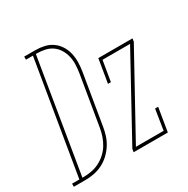

<svg xmlns="http://www.w3.org/2000/svg" viewBox="-235 -880 1002 1026"><g transform="rotate(-30 265.5 -367.5)"><path d="M-69 0V-19H-24L92 -716H49V-735H117Q145 -735 172 -729Q199 -723 221 -707.5Q243 -692 257.5 -669Q272 -646 278 -619.5Q284 -593 283.5 -564.5Q283 -536 278 -507L227 -201Q223 -175 214.5 -148.5Q206 -122 190.5 -98Q175 -74 154 -54.5Q133 -35 107.5 -22.5Q82 -10 55 -5Q28 0 2 0ZM2 -19Q26 -19 51 -23.5Q76 -28 99 -39.5Q122 -51 142 -69Q162 -87 175.5 -109.5Q189 -132 197 -156Q205 -180 209 -204L260 -510Q264 -536 265 -561.5Q266 -587 260.5 -611Q255 -635 242.5 -656Q230 -677 210.5 -691Q191 -705 166.5 -710.5Q142 -716 116 -716H110L-5 -19ZM300 0 303 -19 573 -511H403L382 -385H364L388 -530H599L596 -511L325 -19H496L516 -145H535L511 0Z"/></g></svg>

Font: Iosevka Slab ThExObl
Style: Regular
Weight: 100
Width: 7
Italic angle: -9°
Monospace: yes
Designer: Belleve Invis
Foundry: Belleve Invis
Version: Version 11.1.1; ttfautohint (v1.8.3)